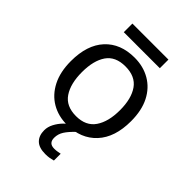

<svg xmlns="http://www.w3.org/2000/svg" viewBox="-257 -788 1119 1119"><g transform="rotate(45 302.5 -228.5)"><path d="M551 -269Q551 -136 483.5 -63Q416 10 301 10Q230 10 174.5 -22.5Q119 -55 87 -117.5Q55 -180 55 -269Q55 -402 121.5 -474Q188 -546 304 -546Q376 -546 432 -513.5Q488 -481 519.5 -419.5Q551 -358 551 -269ZM146 -269Q146 -174 183.5 -118.5Q221 -63 303 -63Q384 -63 422 -118.5Q460 -174 460 -269Q460 -364 422 -418Q384 -472 302 -472Q220 -472 183 -418Q146 -364 146 -269ZM451 -677V-606H154V-677ZM302 116Q302 161 347 161Q364 161 375.5 158.5Q387 156 395 155V211Q381 215 366.5 217.5Q352 220 333 220Q280 220 255 195Q230 170 230 126Q230 98 244.5 70.5Q259 43 280.5 21Q302 -1 322 -15L370 0Q336 32 319 58.5Q302 85 302 116Z"/></g></svg>

Font: Apis
Style: Regular
Weight: 400
Designer: Monotype Design Team
Foundry: Monotype Imaging Inc.
Version: Version 2.000; build 0001